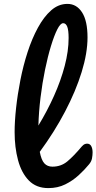

<svg xmlns="http://www.w3.org/2000/svg" viewBox="-20 -960 495 985"><path d="M228 5Q166 5 128 -34Q90 -73 72.5 -138.5Q55 -204 55 -282Q55 -337 62.5 -406Q70 -475 84.5 -549Q99 -623 121.5 -692.5Q144 -762 174.5 -818Q205 -874 242.5 -907Q280 -940 326 -940Q373 -940 401 -896.5Q429 -853 429 -768Q429 -688 399 -590.5Q369 -493 314 -388Q259 -283 184 -181Q192 -139 207.5 -122Q223 -105 249 -105Q293 -105 325.5 -132Q358 -159 400 -209Q408 -218 414.5 -220.5Q421 -223 427 -223Q441 -223 448 -210.5Q455 -198 455 -178Q455 -164 452 -147.5Q449 -131 436 -116Q414 -89 383.5 -61Q353 -33 314.5 -14Q276 5 228 5ZM304 -841Q290 -841 274 -809.5Q258 -778 241.5 -724Q225 -670 211 -602Q197 -534 188 -460.5Q179 -387 177 -316Q222 -390 257 -468Q292 -546 312 -622Q332 -698 332 -765Q332 -805 325 -823Q318 -841 304 -841Z"/></svg>

Font: Pacifico
Style: Regular
Weight: 400
Designer: Vernon Adams
Foundry: Vernon Adams
Version: Version 3.010; ttfautohint (v1.8.4.7-5d5b)